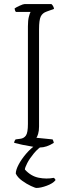

<svg xmlns="http://www.w3.org/2000/svg" viewBox="-20 -729 337 949"><path d="M177 0Q167 0 141.5 -4Q116 -8 90 -13.5Q64 -19 50 -23Q50 -28 52.5 -33Q55 -38 57 -40L80 -43Q98 -45 108 -59Q118 -73 118 -116V-599Q118 -628 122.5 -645.5Q127 -663 131 -670H59Q54 -674 52 -687Q58 -692 76.5 -700.5Q95 -709 102 -709H234Q238 -706 242 -699.5Q246 -693 247 -685L211 -672Q190 -665 181.5 -647.5Q173 -630 173 -584V-104Q173 -82 168.5 -67.5Q164 -53 160 -48L240 -40Q242 -37 243.5 -32.5Q245 -28 246 -23Q210 0 177 0ZM160 200Q154 200 132.5 190Q111 180 89 164Q67 148 58 129Q58 111 72 84.5Q86 58 109 31Q132 4 159 -14H197Q169 3 147.5 29Q126 55 114.5 77.5Q103 100 103 109Q133 142 171.5 149.5Q210 157 246 150Q248 152 251 154.5Q254 157 254 162Q241 178 211 189Q181 200 160 200Z"/></svg>

Font: Texturina 72pt Thin
Style: Regular
Weight: 100
Designer: Guillermo Torres Carreño
Foundry: Omnibus-Type
Version: Version 1.002; ttfautohint (v1.8.3)